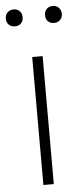

<svg xmlns="http://www.w3.org/2000/svg" viewBox="-80 -778 344 808"><g transform="rotate(-5 92.0 -373.5)"><path d="M70 0V-540.5H114V0ZM-26.5 -711Q-26.5 -727 -16.5 -737Q-6.5 -747 9 -747Q25 -747 34.8 -737Q44.5 -727 44.5 -711Q44.5 -694.5 34.8 -685Q25 -675.5 9 -675.5Q-6.5 -675.5 -16.5 -685.2Q-26.5 -695 -26.5 -711ZM139 -711Q139 -727 148.8 -737Q158.5 -747 174.5 -747Q190 -747 200 -737Q210 -727 210 -711Q210 -695 200 -685.2Q190 -675.5 174.5 -675.5Q158.5 -675.5 148.8 -685Q139 -694.5 139 -711Z"/></g></svg>

Font: Encode Sans Condensed ExLight
Style: Regular
Weight: 275
Width: 3
Designer: Multiple Designers
Foundry: Impallari Type
Version: Version 2.000